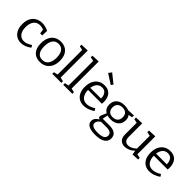

<svg xmlns="http://www.w3.org/2000/svg" viewBox="176 -2065 3565 3565"><g transform="rotate(45 1958.5 -283.0)"><path d="M272 9Q208 9 156.5 -22.5Q105 -54 75.5 -114Q46 -174 46 -258Q46 -355 81 -416.5Q116 -478 173.5 -507.5Q231 -537 297 -537Q337 -537 382.5 -526Q428 -515 462 -496L458 -371H404L391 -460Q368 -469 342 -473.5Q316 -478 296 -478Q218 -478 173.5 -420Q129 -362 129 -263Q129 -161 174.5 -107Q220 -53 290 -53Q325 -53 365.5 -67.5Q406 -82 449 -113L477 -69Q425 -29 373 -10Q321 9 272 9Z M789 -537Q898 -537 961 -468Q1024 -399 1024 -273Q1024 -187 994 -124Q964 -61 907.5 -26Q851 9 772 9Q664 9 603 -58.5Q542 -126 542 -253Q542 -340 571.5 -404Q601 -468 656.5 -502.5Q712 -537 789 -537ZM785 -478Q708 -478 667 -420Q626 -362 626 -257Q626 -154 665 -102Q704 -50 777 -50Q857 -50 898.5 -108Q940 -166 940 -269Q940 -371 899.5 -424.5Q859 -478 785 -478Z M1331 -43V0H1094V-43L1173 -60V-706L1094 -722V-765L1253 -772V-60Z M1619 -43V0H1382V-43L1461 -60V-706L1382 -722V-765L1541 -772V-60Z M1919 9Q1852 9 1800.5 -21.5Q1749 -52 1720 -111Q1691 -170 1691 -256Q1691 -342 1721 -405Q1751 -468 1805.5 -502.5Q1860 -537 1935 -537Q2005 -537 2050.5 -507.5Q2096 -478 2118.5 -426Q2141 -374 2141 -307Q2141 -296 2140 -284.5Q2139 -273 2138 -258H1774Q1776 -164 1818 -108.5Q1860 -53 1938 -53Q1975 -53 2019 -67.5Q2063 -82 2110 -112L2139 -67Q2083 -28 2027 -9.5Q1971 9 1919 9ZM1929 -476Q1863 -476 1824.5 -431.5Q1786 -387 1777 -315H2058Q2059 -358 2046 -394.5Q2033 -431 2004.5 -453.5Q1976 -476 1929 -476ZM1861 -805 2039 -662 2008 -620 1815 -745Z M2455 239Q2338 239 2280 205Q2222 171 2222 107Q2222 29 2315 -22Q2275 -31 2275 -65Q2275 -74 2278.5 -86Q2282 -98 2293 -123Q2304 -148 2326 -196Q2244 -243 2244 -348Q2244 -436 2301.5 -486.5Q2359 -537 2460 -537Q2520 -537 2566 -518L2712 -526L2713 -477L2635 -462Q2670 -421 2670 -356Q2670 -268 2611 -217Q2552 -166 2455 -166Q2407 -166 2366 -179L2345 -73H2522Q2619 -73 2668.5 -35.5Q2718 2 2718 72Q2718 153 2651.5 196Q2585 239 2455 239ZM2454 -222Q2519 -222 2554.5 -256.5Q2590 -291 2590 -354Q2590 -416 2556 -448.5Q2522 -481 2459 -481Q2395 -481 2360 -447Q2325 -413 2325 -350Q2325 -289 2358.5 -255.5Q2392 -222 2454 -222ZM2462 178Q2641 178 2641 78Q2641 -11 2509 -11H2365Q2293 38 2293 92Q2293 178 2462 178Z M2997 9Q2931 9 2888 -32Q2845 -73 2845 -158V-465L2766 -482V-525L2925 -531V-172Q2925 -112 2952.5 -83Q2980 -54 3028 -54Q3063 -54 3104.5 -72.5Q3146 -91 3187 -130V-465L3108 -482V-525L3267 -532V-60L3345 -45V-1L3205 5L3194 -80Q3146 -34 3094.5 -12.5Q3043 9 2997 9Z M3646 9Q3579 9 3527.5 -21.5Q3476 -52 3447 -111Q3418 -170 3418 -256Q3418 -342 3448 -405Q3478 -468 3532.5 -502.5Q3587 -537 3662 -537Q3732 -537 3777.5 -507.5Q3823 -478 3845.5 -426Q3868 -374 3868 -307Q3868 -296 3867 -284.5Q3866 -273 3865 -258H3501Q3503 -164 3545 -108.5Q3587 -53 3665 -53Q3702 -53 3746 -67.5Q3790 -82 3837 -112L3866 -67Q3810 -28 3754 -9.5Q3698 9 3646 9ZM3656 -476Q3590 -476 3551.5 -431.5Q3513 -387 3504 -315H3785Q3786 -358 3773 -394.5Q3760 -431 3731.5 -453.5Q3703 -476 3656 -476Z"/></g></svg>

Font: Bitter
Style: Regular
Weight: 400
Designer: Sol Matas, and Bitter project Authors
Foundry: Sol Matas
Version: Version 2.001